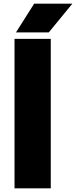

<svg xmlns="http://www.w3.org/2000/svg" viewBox="-20 -1018 411 1038"><path d="M58.5 0V-808H254.5V0ZM66.5 -843 164.5 -998H371L244 -843Z"/></svg>

Font: Encode Sans Semi Expanded ExBd
Style: Regular
Weight: 800
Width: 6
Designer: Multiple Designers
Foundry: Impallari Type
Version: Version 2.000